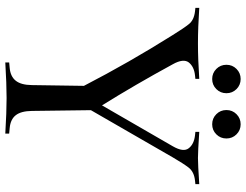

<svg xmlns="http://www.w3.org/2000/svg" viewBox="-122 -807 929 725"><g transform="rotate(90 342.5 -444.5)"><path d="M240.2 -796.9Q224.6 -812.5 224.6 -835Q224.6 -857.4 240.2 -873Q255.9 -888.7 278.3 -888.7Q300.8 -888.7 316.4 -873Q332 -857.4 332 -835Q332 -812.5 316.4 -796.9Q300.8 -781.2 278.3 -781.2Q255.9 -781.2 240.2 -796.9ZM411.1 -796.9Q395.5 -812.5 395.5 -835Q395.5 -857.4 411.1 -873Q426.8 -888.7 449.2 -888.7Q471.7 -888.7 487.3 -873Q502.9 -857.4 502.9 -835Q502.9 -812.5 487.3 -796.9Q471.7 -781.2 449.2 -781.2Q426.8 -781.2 411.1 -796.9ZM377.9 -365.2 532.2 -632.3Q555.7 -672.9 539.6 -692.9Q524.4 -712.4 491.7 -716.3L478 -717.8V-732.4Q552.7 -727.5 576.7 -727.5Q600.6 -727.5 675.3 -732.4V-717.8L661.6 -716.3Q629.4 -712.9 613.3 -692.9Q598.1 -673.3 574.2 -632.3L396 -323.2L398.9 -100.1Q399.4 -59.6 415 -39.6Q430.7 -19.5 463.4 -16.6L484.4 -14.6V0Q402.8 -4.9 350.1 -4.9Q297.4 -4.9 215.8 0V-14.6L236.8 -16.6Q269 -19.5 284.9 -39.6Q300.8 -59.6 301.3 -100.1L304.2 -296.9Q215.8 -467.8 112.3 -632.3Q85.9 -674.8 71.3 -692.9Q56.2 -712.4 23.4 -716.3L9.8 -717.8V-732.4Q84.5 -727.5 144 -727.5Q203.1 -727.5 277.8 -732.4V-717.8L264.2 -716.3Q231.9 -712.9 215.8 -692.9Q200.2 -672.4 222.7 -632.3Q299.8 -490.7 377.9 -365.2Z"/></g></svg>

Font: Flanker
Style: Regular
Weight: 400
Designer: Flanker
Foundry: Flanker
Version: Version 2.027